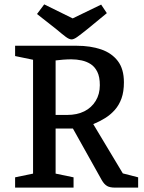

<svg xmlns="http://www.w3.org/2000/svg" viewBox="-20 -857 656 877"><path d="M49 0V-47L131 -64V-584L49 -601V-648H331Q393 -648 441.5 -631.5Q490 -615 518 -578.5Q546 -542 546 -481Q546 -438 535 -407.5Q524 -377 504.5 -355Q485 -333 460 -317.5Q435 -302 406 -290L541 -65L611 -47V0H506Q482 0 469 -7.5Q456 -15 445 -34L313 -270H234V-64L316 -47V0ZM234 -332H287Q332 -332 365 -348.5Q398 -365 417 -396Q436 -427 436 -468Q436 -506 424.5 -529Q413 -552 394.5 -564Q376 -576 353 -581Q330 -586 306 -586Q288 -586 268.5 -584.5Q249 -583 234 -581ZM307 -677Q296 -677 280 -689Q264 -701 238 -723L149 -793L182 -837L312 -773L442 -836L468 -797L378 -723Q348 -699 332.5 -688Q317 -677 307 -677Z"/></svg>

Font: Faustina Medium
Style: Regular
Weight: 500
Designer: Alfonso Garcia
Foundry: http://www.omnibus-type.com
Version: Version 1.200